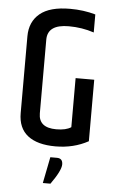

<svg xmlns="http://www.w3.org/2000/svg" viewBox="-59 -723 572 955"><g transform="rotate(5 227.0 -245.5)"><path d="M251 61Q280 61 280 91.5Q280 122 230 192H192L218 61ZM52 -528Q52 -601 101.5 -642Q151 -683 252 -683Q320 -683 379 -666V-576Q319 -596 253 -596Q147 -596 147 -520V-152Q147 -80 235 -80Q284 -80 309 -97V-342H402V-35Q329 5 238.5 5Q148 5 100 -32.5Q52 -70 52 -145Z"/></g></svg>

Font: Khand Medium
Style: Regular
Weight: 500
Designer: Devanagari: Sanchit Sawaria, Jyotish Sonowal; Latin: Satya Rajpurohit
Foundry: Indian Type Foundry
Version: Version 1.100;PS 1.0;hotconv 1.0.78;makeotf.lib2.5.61930; tt